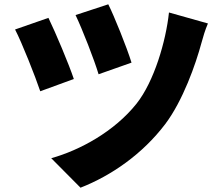

<svg xmlns="http://www.w3.org/2000/svg" viewBox="-20 -815 1040 892"><path d="M483 -795 331 -745C363 -678 418 -537 438 -470L591 -524C570 -593 509 -744 483 -795ZM765 -757C751 -624 696 -436 614 -333C511 -204 351 -117 218 -80L354 57C497 1 642 -99 748 -239C830 -348 889 -516 916 -616C923 -642 933 -676 946 -706L765 -757ZM205 -732 50 -678C81 -619 145 -457 167 -391L323 -448C300 -517 238 -664 205 -732Z"/></svg>

Font: Noto Sans CJK Black
Style: Bold
Weight: 900
Designer: Ryoko NISHIZUKA (kana & ideographs); Paul D. Hunt (Latin, Greek & Cyrillic); Wenlong ZHANG (bopomofo); Sandoll Communica
Foundry: Adobe Systems Incorporated
Version: Version 1.000;PS 1;hotconv 1.0.78;makeotf.lib2.5.61930